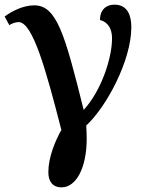

<svg xmlns="http://www.w3.org/2000/svg" viewBox="-39 -566 633 826"><path d="M226 240C288 240 334 157 334 31C334 15 333 -9 332 -26C418 -105 526 -305 526 -449C526 -496 512 -546 453 -546C417 -546 391 -523 391 -480C426 -471 443 -442 443 -401C443 -316 397 -176 321 -93C239 -424 204 -543 108 -543C61 -543 12 -518 -19 -495L1 -458C13 -465 27 -471 41 -471C102 -471 159 -264 225 -7C198 41 169 111 169 175C169 214 187 240 226 240Z"/></svg>

Font: Noto Serif Semi
Style: Regular
Weight: 600
Designer: Monotype Design Team
Foundry: Monotype Imaging Inc.
Version: Version 1.002